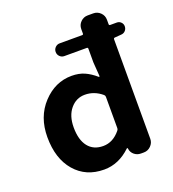

<svg xmlns="http://www.w3.org/2000/svg" viewBox="-145 -909 934 1035"><g transform="rotate(-20 322.0 -392.0)"><path d="M413.1 -159.2Q418 -165 418 -171.9V-351.6Q418 -359.4 412.1 -364.3Q368.2 -401.4 314.5 -401.4Q264.6 -401.4 231.4 -361.8Q198.2 -322.3 198.2 -255.9Q198.2 -184.6 228.5 -146Q258.8 -107.4 314.5 -107.4Q371.1 -107.4 413.1 -159.2ZM610.4 -708Q624 -708 633.8 -698.2Q643.6 -688.5 643.6 -674.8Q643.6 -660.2 634.3 -649.9Q625 -639.6 610.4 -638.7L572.3 -635.7Q565.4 -634.8 565.4 -627.9V-57.6Q565.4 -34.2 548.3 -17.1Q531.2 0 507.8 0H491.2Q469.7 0 453.6 -13.2Q437.5 -26.4 434.6 -46.9L433.6 -51.8Q432.6 -52.7 431.2 -52.7Q429.7 -52.7 428.7 -51.8Q360.4 13.7 276.4 13.7Q171.9 13.7 109.4 -59.1Q46.9 -131.8 46.9 -254.9Q46.9 -371.1 117.2 -446.3Q187.5 -521.5 282.2 -521.5Q324.2 -521.5 356 -507.3Q387.7 -493.2 418.9 -465.8Q419.9 -464.8 421.9 -465.8Q423.8 -466.8 423.8 -468.8L418 -548.8V-627.9Q418 -634.8 411.1 -634.8H282.2Q267.6 -634.8 256.8 -645.5Q246.1 -656.2 246.1 -671.4Q246.1 -686.5 256.8 -697.3Q267.6 -708 282.2 -708H411.1Q418 -708 418 -714.8V-740.2Q418 -764.6 435.1 -781.2Q452.1 -797.9 475.6 -797.9H507.8Q531.2 -797.9 548.3 -781.2Q565.4 -764.6 565.4 -740.2V-714.8Q565.4 -708 572.3 -708Z"/></g></svg>

Font: Gen Jyuu Gothic P Bold
Style: Bold
Weight: 700
Designer: [Source Han Sans]
Ryoko NISHIZUKA  (kana & ideographs); Paul D. Hunt (Latin, Greek & Cyrillic); Wenlong ZHANG  (bopomofo
Version: Version 1.002.20150607